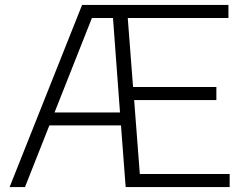

<svg xmlns="http://www.w3.org/2000/svg" viewBox="-20 -760 997 780"><path d="M19 0 313.5 -740H908V-687H499L520.5 -406.5H859V-353.5H525L548 -53H913V0H490.5L471.5 -250.5H180.5L81.5 0ZM353.5 -687 201.5 -303H467.5L439 -687Z"/></svg>

Font: Encode Sans SmExp Lt
Style: Regular
Weight: 300
Width: 6
Designer: Multiple Designers
Foundry: Impallari Type
Version: Version 3.002; ttfautohint (v1.8.3) -l 8 -r 50 -G 200 -x 14 